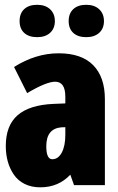

<svg xmlns="http://www.w3.org/2000/svg" viewBox="-20 -779 497 808"><path d="M62.5 -690.4Q62.5 -722.7 82 -740.7Q101.6 -758.8 136.2 -758.8Q170.9 -758.8 190.9 -740Q210.9 -721.2 210.9 -690.2Q210.9 -659.2 190.9 -640.9Q170.9 -622.6 136.2 -622.6Q101.6 -622.6 82 -640.4Q62.5 -658.2 62.5 -690.4ZM269 -690.4Q269 -722.7 288.6 -740.7Q308.1 -758.8 342.8 -758.8Q377.4 -758.8 397.5 -740Q417.5 -721.2 417.5 -690.2Q417.5 -659.2 397.5 -640.9Q377.4 -622.6 342.8 -622.6Q308.1 -622.6 288.6 -640.4Q269 -658.2 269 -690.4ZM39.1 -497.1Q130.4 -554.7 226.8 -554.7Q323.2 -554.7 372.3 -504.6Q421.4 -454.6 421.4 -361.8V0H291.5L275.9 -43.9Q226.1 9.3 149.4 9.3Q111.8 9.3 83.3 -5.1Q54.7 -19.5 38.1 -44.4Q4.4 -93.8 4.4 -164.6Q4.4 -251 54.2 -294.2Q104 -337.4 205.1 -341.8L254.9 -343.8V-372.1Q254.9 -435.1 211.9 -435.1Q175.3 -435.1 94.2 -387.2ZM254.9 -211.4V-243.7Q249 -243.2 238.3 -243.2Q174.8 -237.8 174.8 -163.6Q174.8 -108.9 200 -108.9Q225.1 -108.9 240 -137Q254.9 -165 254.9 -211.4Z"/></svg>

Font: Open Sans Hebrew Condensed Extra Bold
Style: Regular
Weight: 800
Width: 3
Foundry: Ascender Corporation, Yanek Iontef
Version: Version 2.001;PS 002.001;hotconv 1.0.70;makeotf.lib2.5.58329